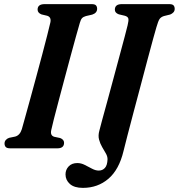

<svg xmlns="http://www.w3.org/2000/svg" viewBox="-20 -720 868 932"><path d="M229 -89.5Q222.5 -62 243.5 -56L272 -50Q291 -42.5 291 -27Q291 0 258.5 0H30Q13.5 0 7.8 -6.5Q2 -13 2 -23.5Q2 -33.5 8.5 -40.8Q15 -48 24.5 -51L53.5 -57Q76.5 -63 86 -93Q91.5 -113.5 102.8 -153.2Q114 -193 127.8 -243.8Q141.5 -294.5 156.5 -349.2Q171.5 -404 185 -455.5Q198.5 -507 209 -547.8Q219.5 -588.5 224.5 -611Q230 -637 209 -643.5L181.5 -650Q162.5 -657.5 162.5 -673.5Q162.5 -700 197 -700H424.5Q440.5 -700 446 -693.8Q451.5 -687.5 451.5 -677.5Q451.5 -657 427.5 -649L397 -642Q384.5 -638.5 378.2 -631.8Q372 -625 367.5 -609Q360.5 -586 348.8 -543.2Q337 -500.5 322.5 -447Q308 -393.5 293 -337Q278 -280.5 264.5 -229.8Q251 -179 241.5 -141.8Q232 -104.5 229 -89.5ZM739 -587Q735 -574 723.5 -532.2Q712 -490.5 696.2 -431Q680.5 -371.5 662.8 -304.8Q645 -238 628.2 -174.8Q611.5 -111.5 598.5 -61.5Q585.5 -11.5 579.5 13.5Q558 103.5 506.2 147.8Q454.5 192 382.5 192Q340.5 192 319.2 173Q298 154 298 126.5Q298 104 313.2 87.8Q328.5 71.5 355.5 71.5Q374 71.5 392 80.8Q410 90 427 99Q444 108 459.5 108Q477.5 108 489.2 95.2Q501 82.5 502 53Q502 39 493.8 24.8Q485.5 10.5 475.8 -6.2Q466 -23 460.8 -42.5Q455.5 -62 462.5 -86.5Q465.5 -99.5 476 -137.8Q486.5 -176 501 -229Q515.5 -282 531 -340Q546.5 -398 561 -451.5Q575.5 -505 585.8 -544Q596 -583 599.5 -597.5Q605.5 -621.5 602.8 -630.5Q600 -639.5 586 -643.5L556.5 -650.5Q537.5 -657.5 537.5 -673Q537.5 -700 571.5 -700H801Q817 -700 822.5 -693.8Q828 -687.5 828 -677Q828 -666.5 821.5 -659.8Q815 -653 806 -649.5L775.5 -642Q761.5 -637.5 754.8 -628Q748 -618.5 739 -587Z"/></svg>

Font: Fraunces 72pt Soft SemiBold
Style: Italic
Weight: 600
Italic angle: -16°
Version: Version 1.000;[b76b70a41]